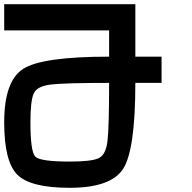

<svg xmlns="http://www.w3.org/2000/svg" viewBox="-20 -895 915 915"><path d="M125 -312.5Q125 -171.9 148.4 -148.4Q171.9 -125 312.5 -125Q414.1 -125 449.2 -140.6Q484.4 -156.2 492.2 -222.7Q500 -289.1 500 -500Q289.1 -500 222.7 -492.2Q156.2 -484.4 140.6 -449.2Q125 -414.1 125 -312.5ZM750 -625V-500H625Q625 -179.7 566.4 -89.8Q507.8 0 312.5 0Q125 0 62.5 -62.5Q0 -125 0 -312.5Q0 -507.8 89.8 -566.4Q179.7 -625 500 -625V-750H0V-875H625V-625Z"/></svg>

Font: CraftyPE
Style: Regular
Weight: 400
Designer: Erek Butcher
Foundry: Haunted Coop
Version: Version 0.018;April 4, 2024;FontCreator 15.0.0.2962 64-bit